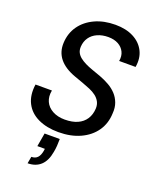

<svg xmlns="http://www.w3.org/2000/svg" viewBox="-173 -807 923 1154"><g transform="rotate(20 288.5 -230.5)"><path d="M258 12Q183 12 128 -14Q73 -40 47.5 -90Q22 -140 32 -210H137Q129 -170 143 -139Q157 -108 190 -90Q223 -72 268 -72Q316 -72 349.5 -87Q383 -102 401.5 -130.5Q420 -159 422 -198Q423 -223 413 -241.5Q403 -260 385.5 -273.5Q368 -287 344.5 -297Q321 -307 294.5 -316.5Q268 -326 240 -336Q170 -361 136 -403Q102 -445 105 -504Q108 -566 141 -612.5Q174 -659 231 -685.5Q288 -712 362 -712Q429 -712 477 -687.5Q525 -663 548 -618.5Q571 -574 561 -515H456Q462 -548 449.5 -573.5Q437 -599 410.5 -613.5Q384 -628 346 -628Q308 -628 277.5 -614.5Q247 -601 229.5 -576Q212 -551 210 -517Q209 -495 217 -479.5Q225 -464 240 -452Q255 -440 276 -429.5Q297 -419 323 -410Q349 -401 379 -390Q411 -378 439 -362Q467 -346 487.5 -324Q508 -302 519 -272.5Q530 -243 527 -206Q525 -141 491 -92Q457 -43 397 -15.5Q337 12 258 12ZM149 251 157 207Q182 207 196 192Q210 177 215 148L217 134H169L184 48H281Q281 70 279.5 91.5Q278 113 274 133Q264 192 232 221.5Q200 251 149 251Z"/></g></svg>

Font: DM Sans 28pt Medium
Style: Italic
Weight: 500
Italic angle: -10°
Version: Version 4.004;gftools[0.9.30]